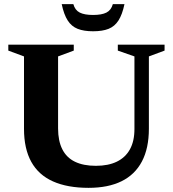

<svg xmlns="http://www.w3.org/2000/svg" viewBox="-20 -891 832 924"><path d="M627 -270V-619.5L547 -647.5V-676H772V-647.5L696.5 -619.5V-271.5Q696.5 -177.5 663 -114Q629.5 -50.5 565 -18.8Q500.5 13 406 13Q304.5 13 235 -18Q165.5 -49 130.5 -112.2Q95.5 -175.5 95.5 -271V-619.5L20 -647.5V-676H335V-647.5L259.5 -619.5V-273Q259.5 -213 279.8 -172.8Q300 -132.5 340.5 -112.8Q381 -93 441.5 -93Q501 -93 542.2 -113Q583.5 -133 605.2 -172.2Q627 -211.5 627 -270ZM428 -819Q469.5 -819 492.2 -830.5Q515 -842 523 -871H579Q568.5 -821 550.2 -792.5Q532 -764 502.5 -752.2Q473 -740.5 428 -740.5Q383.5 -740.5 353.8 -752.2Q324 -764 305.8 -792.5Q287.5 -821 277 -871H333Q341 -842 363.8 -830.5Q386.5 -819 428 -819Z"/></svg>

Font: Newsreader 16pt 16pt
Style: Bold
Weight: 700
Version: Version 1.003